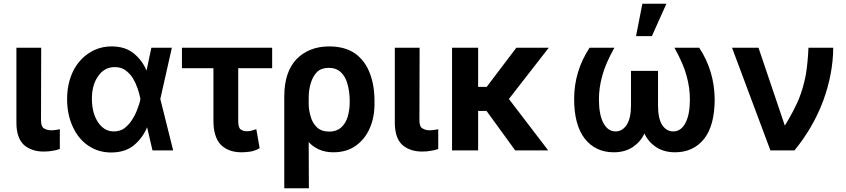

<svg xmlns="http://www.w3.org/2000/svg" viewBox="-20 -804 4540 1030"><path d="M200 -159Q200 -125 215 -116Q232 -105 255 -105Q265 -105 279 -107Q295 -109 301 -111V-5Q285 2 261 5Q242 9 214 9Q149 9 108 -27Q68 -64 68 -147V-548H201Z M453 -23Q400 -59 370 -125Q340 -190 340 -273Q340 -353 371 -420Q402 -483 457 -519Q511 -555 579 -555Q651 -555 697 -518Q746 -478 768 -420H765L792 -548H902L840 -273L909 3H798L768 -126H771Q748 -67 700 -26Q653 14 576 14Q507 14 453 -23ZM733 -274Q728 -301 718 -330Q708 -359 692 -386Q676 -410 652 -428Q629 -444 596 -444Q540 -444 507 -396Q473 -350 473 -273Q473 -198 506 -148Q539 -99 590 -99Q623 -99 646 -115Q672 -135 687 -159Q706 -188 716 -216Q729 -248 733 -272L734 -273Z M1258 -438V-154Q1258 -118 1272 -109Q1286 -100 1304 -100Q1320 -100 1329 -103L1355 -111L1373 -9Q1348 5 1325 9Q1297 13 1276 13Q1205 13 1164 -28Q1125 -70 1125 -156V-438H956V-548H1440V-438Z M1505 -286Q1505 -418 1571 -487Q1638 -555 1746 -555Q1830 -555 1885 -517Q1939 -478 1964 -411Q1989 -346 1989 -263V-253Q1990 -175 1963 -115Q1938 -57 1887 -21Q1838 13 1768 13Q1723 13 1687 -4Q1655 -20 1636 -42L1637 206H1505ZM1636 -245Q1636 -214 1647 -178Q1655 -146 1680 -121Q1705 -98 1746 -98Q1785 -98 1810 -120Q1835 -143 1845 -177Q1856 -215 1856 -253V-263Q1856 -313 1844 -353Q1834 -393 1808 -417Q1783 -440 1744 -440Q1704 -440 1681 -418Q1658 -395 1647 -357Q1636 -323 1636 -277Z M2230 -159Q2230 -125 2245 -116Q2262 -105 2285 -105Q2295 -105 2309 -107Q2325 -109 2331 -111V-5Q2315 2 2291 5Q2272 9 2244 9Q2179 9 2138 -27Q2098 -64 2098 -147V-548H2231Z M2591 -338 2750 -548H2924L2710 -273L2921 3H2744L2590 -209H2545V3H2405V-548H2545V-338Z M3276 -548Q3228 -462 3211 -398Q3193 -334 3193 -271Q3193 -189 3217 -144Q3241 -99 3283 -99Q3318 -99 3342 -134Q3365 -171 3365 -238V-424H3510V-238Q3510 -169 3532 -134Q3555 -99 3592 -99Q3633 -99 3657 -144Q3681 -189 3681 -271Q3681 -334 3663 -398Q3646 -462 3598 -548H3731Q3812 -425 3814 -273Q3814 -132 3758 -60Q3700 13 3601 13Q3541 13 3498 -16Q3457 -44 3437 -88Q3417 -44 3376 -16Q3333 13 3273 13Q3175 13 3117 -60Q3060 -134 3060 -273Q3060 -348 3081 -417Q3102 -486 3143 -548ZM3555 -784 3477 -610H3392L3426 -784Z M4049 -548 4190 -131H4191Q4238 -208 4266 -274Q4290 -335 4303 -403Q4314 -471 4317 -548H4450Q4449 -408 4396 -263Q4343 -121 4242 3H4113L3907 -548Z"/></svg>

Font: Sinter Bold
Style: Regular
Weight: 700
Foundry: Adobe & rsms
Version: Version 1.000